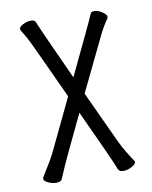

<svg xmlns="http://www.w3.org/2000/svg" viewBox="-82 -768 663 839"><g transform="rotate(-10 250.0 -348.5)"><path d="M99 10Q82 10 64 1.5Q46 -7 46 -17Q46 -20 48 -24Q90 -91 104 -119L216 -353Q99 -608 86 -631.5Q73 -655 62 -672Q60 -677 60 -679Q60 -689 78 -698Q96 -707 112 -707Q130 -707 133 -698Q147 -662 253 -431Q359 -651 376 -692Q379 -700 393 -700Q409 -700 427.5 -688Q446 -676 446 -665L445 -660Q422 -628 402 -586L289 -352L397 -119Q416 -79 453 -24L454 -20Q454 -11 435.5 -0.5Q417 10 398 10Q381 10 375 -1Q360 -42 252 -274Q156 -73 149 -56Q135 -22 125 -1Q121 10 99 10Z"/></g></svg>

Font: LXGW WenKai Mono TC
Style: Regular
Weight: 400
Designer: LXGW / Fontworks Inc.
Foundry: LXGW / Fontworks Inc.
Version: Version 1.330